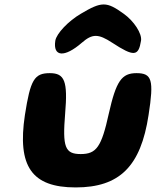

<svg xmlns="http://www.w3.org/2000/svg" viewBox="-20 -870 682 840"><path d="M89 -367C55 -142 119 -50 311 -50C503 -50 596 -142 630 -367C654 -521 645 -550 577 -550C512 -550 488 -515 456 -373C424 -227 402 -196 333 -196C264 -196 253 -227 265 -373C277 -515 263 -550 198 -550C130 -550 113 -521 89 -367ZM334 -810C279 -778 227 -723 222 -692C211 -621 262 -617 338 -683C384 -723 410 -723 471 -683C566 -621 586 -623 597 -692C602 -723 566 -778 521 -810C446 -864 425 -864 334 -810Z"/></svg>

Font: Hussar Skorodowane
Style: Ky
Weight: 700
Foundry: Cannot Into Space Fonts
Version: Version 0.892